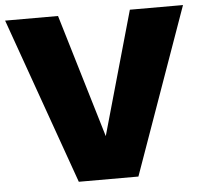

<svg xmlns="http://www.w3.org/2000/svg" viewBox="-55 -774 873 828"><g transform="rotate(-5 382.0 -360.0)"><path d="M253 0H511L767 -720H537L386 -186L226 -720H-3Z"/></g></svg>

Font: Aspekta 950
Style: Regular
Weight: 950
Designer: Ivo Dolenc
Version: Version 2.000